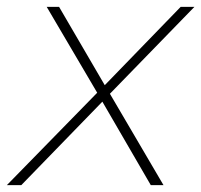

<svg xmlns="http://www.w3.org/2000/svg" viewBox="-49 -539 586 559"><path d="M-29 0 234 -269 87 -519H123L256 -291L477 -519H517L271 -266L427 0H390L249 -243L13 0Z"/></svg>

Font: Montserrat ExtraLight
Style: Italic
Weight: 200
Italic angle: -11.3°
Designer: Julieta Ulanovsky
Foundry: Julieta Ulanovsky
Version: Version 9.000; ttfautohint (v1.8.4.7-5d5b)